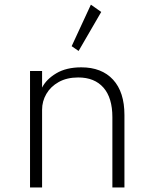

<svg xmlns="http://www.w3.org/2000/svg" viewBox="-20 -824 670 844"><path d="M112 0H165V-341.5Q165 -379 183.8 -411.2Q202.5 -443.5 238.2 -463.5Q274 -483.5 324 -483.5Q395.5 -483.5 434.8 -438.8Q474 -394 474 -309V0H527V-318.5Q527 -419.5 477 -473.8Q427 -528 337.5 -528Q271.5 -528 227.5 -501.8Q183.5 -475.5 165 -439V-512H112ZM325.5 -600 425 -771.5 379.5 -803.5 295 -621Z"/></svg>

Font: Spartan Light
Style: Regular
Weight: 300
Designer: Matt Bailey, Mirko Velimirovic
Foundry: Matt Bailey
Version: Version 1.003; ttfautohint (v1.8.3)